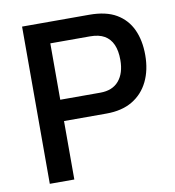

<svg xmlns="http://www.w3.org/2000/svg" viewBox="-78 -756 752 825"><g transform="rotate(-10 298.0 -343.0)"><path d="M73 0V-686H366Q439 -686 484 -659.5Q529 -633 551 -585.5Q573 -538 573 -474Q573 -409 549 -359.5Q525 -310 479 -282.5Q433 -255 365 -255H180V0ZM180 -348H355Q408 -348 436 -381Q464 -414 464 -472Q464 -512 452 -539Q440 -566 416 -580Q392 -594 353 -594H180Z"/></g></svg>

Font: Archivo SemiCondensed Medium
Style: Regular
Weight: 500
Width: 4
Designer: Hector Gatti
Foundry: Omnibus-Type
Version: Version 2.001